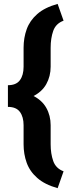

<svg xmlns="http://www.w3.org/2000/svg" viewBox="-20 -800 368 994"><path d="M309.1 -692.9Q269 -678.2 255.6 -640.1Q242.2 -602.1 242.2 -552.7V-454.6Q242.2 -404.8 219.5 -364.3Q196.8 -323.7 148.2 -300Q99.6 -276.4 21 -276.4V-358.9Q64 -358.9 83 -384.8Q102.1 -410.6 102.1 -454.6V-552.7Q102.1 -604 118.2 -648.7Q134.3 -693.4 172.9 -727.3Q211.4 -761.2 278.3 -779.8ZM278.3 174.3Q211.4 155.3 172.9 121.3Q134.3 87.4 118.2 42.7Q102.1 -2 102.1 -53.2V-151.9Q102.1 -194.8 83 -220.7Q64 -246.6 21 -246.6V-329.6Q99.6 -329.6 148.2 -305.9Q196.8 -282.2 219.5 -241.9Q242.2 -201.7 242.2 -151.9V-53.2Q242.2 -4.4 255.6 33.7Q269 71.8 309.1 86.9Z"/></svg>

Font: Heebo ExtraBold
Style: Regular
Weight: 800
Designer: Oded Ezer
Foundry: Ezer Type House
Version: Version 3.100